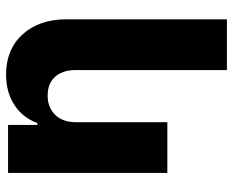

<svg xmlns="http://www.w3.org/2000/svg" viewBox="-90 -504 797 658"><g transform="rotate(-90 309.0 -174.5)"><path d="M219.7 -311V0H45.9V-545.9H210.4V-445.3H216.8Q234.9 -495.6 278.8 -524.2Q322.8 -552.7 382.8 -552.7Q469.2 -552.7 520.5 -496.3Q571.8 -439.9 572.3 -347.7V204.1H398.4V-313.5Q398.4 -358.9 375.5 -384.5Q352.5 -410.2 310.5 -410.2Q270 -410.2 244.6 -384Q219.2 -357.9 219.7 -311Z"/></g></svg>

Font: Inter Display Extra Bold
Style: Regular
Weight: 800
Designer: Rasmus Andersson
Foundry: rsms
Version: Version 4.000;git-4fc901f